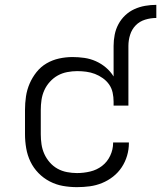

<svg xmlns="http://www.w3.org/2000/svg" viewBox="-20 -763 664 791"><path d="M297 8Q268 8 239.5 3Q211 -2 185 -15.5Q159 -29 138.5 -50Q118 -71 105.5 -97Q93 -123 88 -152Q83 -181 83 -210V-310Q83 -338 87 -365.5Q91 -393 102 -418.5Q113 -444 130.5 -466Q148 -488 172 -502Q196 -516 223.5 -522Q251 -528 279 -528Q303 -528 327.5 -524.5Q352 -521 374.5 -511Q397 -501 416 -485Q435 -469 448 -448V-574Q448 -597 452.5 -620Q457 -643 468 -663.5Q479 -684 496 -700Q513 -716 534 -725.5Q555 -735 578 -739Q601 -743 624 -743V-689Q601 -689 578 -682Q555 -675 539 -658.5Q523 -642 516 -619.5Q509 -597 509 -574V-328H448V-344Q448 -363 444 -381.5Q440 -400 429.5 -415Q419 -430 403.5 -441Q388 -452 371 -458.5Q354 -465 335.5 -467.5Q317 -470 298 -470Q278 -470 257 -466Q236 -462 218 -452Q200 -442 185.5 -426Q171 -410 162.5 -391Q154 -372 151 -351.5Q148 -331 148 -310V-210Q148 -189 151 -168.5Q154 -148 162.5 -129Q171 -110 185 -94Q199 -78 217 -68Q235 -58 256 -54Q277 -50 297 -50Q325 -50 352 -56.5Q379 -63 400.5 -79.5Q422 -96 434 -121.5Q446 -147 446 -174V-176H511V-173Q511 -147 503.5 -121.5Q496 -96 481.5 -74Q467 -52 446 -35.5Q425 -19 400.5 -9Q376 1 350 4.5Q324 8 297 8Z"/></svg>

Font: Iosevka Light Extended
Style: Regular
Weight: 300
Width: 7
Monospace: yes
Designer: Belleve Invis
Foundry: Belleve Invis
Version: Version 32.5.0; ttfautohint (v1.8.4)